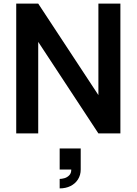

<svg xmlns="http://www.w3.org/2000/svg" viewBox="-20 -740 758 1065"><path d="M311 252.5Q322.4 252.5 337.1 248.5Q351.8 244.5 363.7 232.8Q375.6 221.2 375.3 200.2H311V83.5H427.7V200.2Q427.7 231.2 412.5 255.1Q397.4 278.9 371 292Q344.5 305 311 305ZM70 0V-720H192L525.8 -212.5V-720H647.8V0H525.8L192 -507.7V0Z"/></svg>

Font: Manrope
Style: Regular
Weight: 400
Designer: Mikhail Sharanda
Foundry: Mikhail Sharanda
Version: Version 4.503